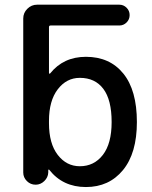

<svg xmlns="http://www.w3.org/2000/svg" viewBox="-20 -793 635 802"><path d="M446.3 -283.2Q446.3 -376 411.6 -421.9Q377 -467.8 313.5 -467.8Q257.8 -467.8 221.2 -419.9Q184.6 -372.1 184.6 -288.1V-278.3Q184.6 -193.4 221.2 -146Q257.8 -98.6 313.5 -98.6Q373 -98.6 409.7 -146Q446.3 -193.4 446.3 -283.2ZM185.5 -84Q184.6 -85 183.1 -84.5Q181.6 -84 181.6 -83V-72.3Q180.7 -51.8 165 -36.6Q149.4 -21.5 128.9 -21.5Q107.4 -21.5 92.3 -36.6Q77.1 -51.8 77.1 -72.3V-715.8Q77.1 -739.3 94.2 -756.3Q111.3 -773.4 134.8 -773.4H478.5Q496.1 -773.4 508.8 -760.7Q521.5 -748 521.5 -730Q521.5 -711.9 508.8 -699.2Q496.1 -686.5 478.5 -686.5H191.4Q184.6 -686.5 184.6 -679.7V-488.3Q184.6 -486.3 186 -485.4Q187.5 -484.4 189.5 -486.3Q245.1 -555.7 338.9 -555.7Q438.5 -555.7 495.1 -485.8Q551.8 -416 551.8 -283.2Q551.8 -153.3 493.7 -82.5Q435.5 -11.7 338.9 -11.7Q242.2 -11.7 185.5 -84Z"/></svg>

Font: Gen Jyuu Gothic Medium
Style: Regular
Weight: 500
Designer: [Source Han Sans]
Ryoko NISHIZUKA  (kana & ideographs); Paul D. Hunt (Latin, Greek & Cyrillic); Wenlong ZHANG  (bopomofo
Version: Version 1.002.20150607